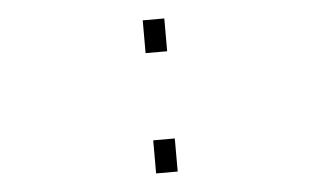

<svg xmlns="http://www.w3.org/2000/svg" viewBox="-42 -584 1085 649"><g transform="rotate(-5 500.0 -260.0)"><path d="M462.9 0V-112.3H536.1V0ZM462.9 -408.2V-519.5H536.1V-408.2Z"/></g></svg>

Font: GenEi Gothic M SemiLight
Style: Regular
Weight: 350
Designer: o_tamon (Modified); [Source Han Sans]
Ryoko NISHIZUKA  (kana & ideographs); Paul D. Hunt (Latin, Greek & Cyrillic); Wenl
Version: Version 1.1a;Original Version 1.004